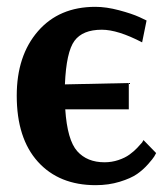

<svg xmlns="http://www.w3.org/2000/svg" viewBox="-20 -531 487 562"><path d="M400 -121 437 -83Q435 -79 431.5 -73Q428 -67 413.5 -50.5Q399 -34 381 -21.5Q363 -9 330.5 1Q298 11 260 11Q153 11 91 -57.5Q29 -126 29 -251Q29 -368 91 -439.5Q153 -511 259 -511Q291 -511 328.5 -501Q366 -491 388 -481L409 -471L396 -407Q325 -444 278 -444Q222 -444 198 -411.5Q174 -379 170 -284L357 -288V-211H171Q177 -121 206 -88.5Q235 -56 286 -56Q307 -56 326.5 -62.5Q346 -69 359 -78.5Q372 -88 381.5 -98Q391 -108 396 -114Z"/></svg>

Font: ArsenalBold
Style: Bold
Weight: 700
Designer: Andrij Shevchenko
Foundry: Stairsfor.com
Version: Version 1.000